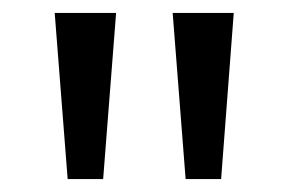

<svg xmlns="http://www.w3.org/2000/svg" viewBox="-20 -734 448 298"><path d="M160.2 -713.9 140.1 -456.1H85L64.9 -713.9ZM342.8 -713.9 323.2 -456.1H268.1L248 -713.9Z"/></svg>

Font: Noto Sans Southeast Asian
Style: Regular
Weight: 400
Designer: Monotype Design Team
Foundry: Monotype Imaging Inc.
Version: Version 1.06 uh; ttfautohint (v1.4.1)